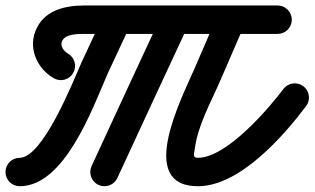

<svg xmlns="http://www.w3.org/2000/svg" viewBox="-70 -611 1118 682"><path d="M190 -351.8C203.8 -376 195.5 -406.8 171.3 -420.7C157.6 -428.6 143.4 -446.4 149.6 -463.1C159.9 -490.7 205.2 -490.5 229 -490.5C458 -490.5 687 -490.5 916 -490.5C943.9 -490.5 966.5 -513.1 966.5 -541C966.5 -568.8 943.9 -591.5 916 -591.5C687 -591.5 458 -591.5 229 -591.5C157.4 -591.5 82.8 -573 55 -498.4C31.2 -434.7 64 -365.9 121 -333.1C145.2 -319.2 176.1 -327.6 190 -351.8ZM300.2 -562.3C273.3 -504.6 246.5 -447 219.6 -389.3C219.6 -389.3 219.4 -389 219.3 -388.7C219.2 -388.4 219 -388.1 219 -388.1C187 -314.3 81.1 -50.5 0 -50.5C-27.9 -50.5 -50.5 -27.9 -50.5 0C-50.5 27.9 -27.9 50.5 0 50.5C159.3 50.5 258.1 -224.4 311.7 -347.9C311.7 -347.9 311.5 -347.6 311.4 -347.3C311.3 -347 311.1 -346.7 311.1 -346.7C338 -404.3 364.9 -462 391.8 -519.6C403.6 -544.9 392.6 -574.9 367.3 -586.7C342.1 -598.5 312 -587.6 300.2 -562.3ZM506.2 -562.3C422.3 -382 338.4 -201.7 255.3 -21.1C243.6 4.2 254.7 34.2 280 45.9C305.4 57.5 335.4 46.4 347 21.1C430.1 -159.4 513.9 -339.5 597.8 -519.6C609.6 -544.9 598.6 -575 573.3 -586.7C548 -598.5 518 -587.5 506.2 -562.3ZM771 -587.3C745.4 -598.4 715.7 -586.6 704.6 -561C676.5 -496 648.4 -431 620.3 -366C576.3 -264.3 412.6 50.5 633 50.5C781.8 50.5 937.5 -128.1 1017.3 -234.1C1034.1 -256.4 1029.7 -288 1007.4 -304.8C985.1 -321.6 953.5 -317.1 936.7 -294.9C883.4 -224.2 735 -50.5 633 -50.5C613.8 -50.5 619.1 -61.5 621.9 -82.8C633.1 -167.2 679.2 -247.8 713 -326C741.1 -390.9 769.2 -455.9 797.4 -520.9C808.4 -546.5 796.6 -576.2 771 -587.3Z"/></svg>

Font: FRB American Cursive Guidelines Ultra
Style: Bold Italic
Weight: 1000
Italic angle: -25°
Version: Version 2.0;Modular Font Editor K font №1